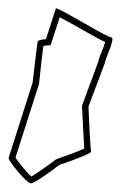

<svg xmlns="http://www.w3.org/2000/svg" viewBox="-22 -721 299 447"><path d="M-2 -353C-2 -346 40 -294 50 -294C56 -294 91 -317 116 -337C155 -350 192 -365 190 -368C189 -371 186 -419 184 -473L222 -574C222 -582 248 -634 237 -634C226 -634 108 -708 108 -701L85 -630C74 -629 67 -627 66 -625C65 -623 60 -581 54 -529ZM14 -354 69 -526V-527C73 -566 77 -600 79 -614C82 -614 83 -615 86 -615L96 -616L117 -681C146 -666 201 -633 223 -623C218 -607 209 -589 207 -578L169 -475V-472C171 -430 173 -391 174 -375C161 -369 137 -360 111 -351L107 -349C88 -334 61 -316 51 -310C40 -319 20 -345 14 -354Z"/></svg>

Font: Ampere
Style: OuLn
Weight: 400
Version: Version 1